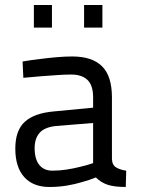

<svg xmlns="http://www.w3.org/2000/svg" viewBox="-20 -735 565 765"><path d="M426 -101Q427 -77 443.5 -67.5Q460 -58 483 -55L481 10Q435 10 408.5 1Q382 -8 362 -28Q335 -17 305 -9Q279 -1 246 4.5Q213 10 177 10Q112 10 76.5 -29.5Q41 -69 41 -143Q41 -215 78.5 -249.5Q116 -284 194 -291L351 -306V-347Q351 -395 328.5 -416.5Q306 -438 264 -438Q236 -438 203 -435.5Q170 -433 141 -431Q107 -428 73 -425L70 -490Q105 -496 140 -500Q170 -504 204.5 -507Q239 -510 268 -510Q347 -510 386.5 -471Q426 -432 426 -347ZM203 -233Q157 -228 137.5 -205.5Q118 -183 118 -145Q118 -101 136.5 -78Q155 -55 189 -55Q217 -55 246 -59.5Q275 -64 298 -70Q325 -76 351 -85V-245ZM115 -715H187V-625H115ZM315 -715H388V-625H315Z"/></svg>

Font: TitilliumText22L 400 wt
Style: 400 wt
Weight: 400
Designer: Campivisivi
Foundry: Campivisivi
Version: 1.000